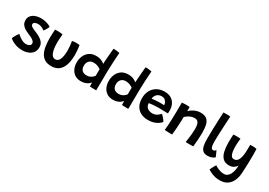

<svg xmlns="http://www.w3.org/2000/svg" viewBox="20 -1777 4341 3097"><g transform="rotate(30 2191.0 -228.5)"><path d="M247.5 40Q192.5 40 145 26.2Q97.5 12.5 62.2 -7.8Q27 -28 9.5 -47Q14 -58.5 26.5 -82.8Q39 -107 54.2 -131Q69.5 -155 80.5 -166Q103.5 -144 132.5 -123.5Q161.5 -103 192.2 -90Q223 -77 252 -77Q288.5 -77 313.5 -92Q338.5 -107 338.5 -136Q338.5 -158 320.5 -176.5Q302.5 -195 273.8 -210.5Q245 -226 213 -238.5Q170 -255.5 134 -277Q98 -298.5 76.2 -330.5Q54.5 -362.5 54.5 -411Q54.5 -460 83.2 -493.5Q112 -527 158.8 -544Q205.5 -561 259 -561Q312.5 -561 364 -546.5Q415.5 -532 447 -508Q442.5 -494 425.8 -463.2Q409 -432.5 389.5 -408.5Q368 -425.5 335.5 -441Q303 -456.5 267 -456.5Q236.5 -456.5 209.8 -446Q183 -435.5 183 -407.5Q183 -381.5 211.8 -363.8Q240.5 -346 288 -327.5Q332.5 -311 374.2 -286.8Q416 -262.5 442.8 -226.8Q469.5 -191 469.5 -140.5Q469.5 -80 439.2 -40Q409 0 358.5 20Q308 40 247.5 40Z M872.5 -492.5Q883 -496 903.2 -498.2Q923.5 -500.5 943.5 -500.5Q959.5 -500.5 979.2 -499.2Q999 -498 1011.5 -496Q1018.5 -452.5 1022.5 -408.2Q1026.5 -364 1026.5 -321Q1026.5 -249.5 1014.2 -186.5Q1002 -123.5 973.8 -75.2Q945.5 -27 898.5 0.2Q851.5 27.5 782.5 27.5Q708 27.5 660.2 -1.8Q612.5 -31 585.5 -83.2Q558.5 -135.5 548 -204.8Q537.5 -274 537.5 -354Q537.5 -393 539.8 -433.8Q542 -474.5 545 -514.5Q556.5 -515.5 575.2 -515.8Q594 -516 609.5 -516Q631.5 -515.5 653.2 -513Q675 -510.5 688 -506.5Q684 -469 681.2 -428.2Q678.5 -387.5 678.5 -347.5Q678.5 -274 689.5 -218.2Q700.5 -162.5 724 -131.5Q747.5 -100.5 785.5 -100.5Q839.5 -100.5 864 -162Q888.5 -223.5 888.5 -321Q888.5 -365 884 -409.8Q879.5 -454.5 872.5 -492.5Z M1490 -1.5Q1489 -13 1488.5 -38Q1488 -63 1488 -75.5Q1481 -65.5 1461 -47.5Q1441 -29.5 1405.5 -15Q1370 -0.5 1316 -0.5Q1251.5 -0.5 1205.5 -30.8Q1159.5 -61 1135 -113.5Q1110.5 -166 1110.5 -233Q1110.5 -298 1135.2 -354Q1160 -410 1209.8 -444.8Q1259.5 -479.5 1334.5 -479.5Q1394 -479.5 1436 -460.2Q1478 -441 1492.5 -423Q1494 -455 1497.2 -500.5Q1500.5 -546 1504.2 -592Q1508 -638 1511.2 -673Q1514.5 -708 1516 -719.5Q1542 -719.5 1574.2 -716.5Q1606.5 -713.5 1631 -707.5Q1617.5 -534.5 1613.2 -361.8Q1609 -189 1609 2.5Q1598.5 2.5 1575.2 2Q1552 1.5 1527.8 0.8Q1503.5 0 1490 -1.5ZM1352 -128Q1386.5 -128 1413 -139.8Q1439.5 -151.5 1457.5 -167.5Q1475.5 -183.5 1485 -197Q1485 -211 1485 -235.8Q1485 -260.5 1485.5 -284Q1486 -307.5 1486.5 -319Q1469.5 -334.5 1432.8 -350Q1396 -365.5 1355 -365.5Q1299 -365.5 1268 -332Q1237 -298.5 1237 -244Q1237 -187 1266.8 -157.5Q1296.5 -128 1352 -128Z M2087.5 -1.5Q2086.5 -13 2086 -38Q2085.5 -63 2085.5 -75.5Q2078.5 -65.5 2058.5 -47.5Q2038.5 -29.5 2003 -15Q1967.5 -0.5 1913.5 -0.5Q1849 -0.5 1803 -30.8Q1757 -61 1732.5 -113.5Q1708 -166 1708 -233Q1708 -298 1732.8 -354Q1757.5 -410 1807.2 -444.8Q1857 -479.5 1932 -479.5Q1991.5 -479.5 2033.5 -460.2Q2075.5 -441 2090 -423Q2091.5 -455 2094.8 -500.5Q2098 -546 2101.8 -592Q2105.5 -638 2108.8 -673Q2112 -708 2113.5 -719.5Q2139.5 -719.5 2171.8 -716.5Q2204 -713.5 2228.5 -707.5Q2215 -534.5 2210.8 -361.8Q2206.5 -189 2206.5 2.5Q2196 2.5 2172.8 2Q2149.5 1.5 2125.2 0.8Q2101 0 2087.5 -1.5ZM1949.5 -128Q1984 -128 2010.5 -139.8Q2037 -151.5 2055 -167.5Q2073 -183.5 2082.5 -197Q2082.5 -211 2082.5 -235.8Q2082.5 -260.5 2083 -284Q2083.5 -307.5 2084 -319Q2067 -334.5 2030.2 -350Q1993.5 -365.5 1952.5 -365.5Q1896.5 -365.5 1865.5 -332Q1834.5 -298.5 1834.5 -244Q1834.5 -187 1864.2 -157.5Q1894 -128 1949.5 -128Z M2802 -97Q2785 -75.5 2754 -53Q2723 -30.5 2676.5 -15.2Q2630 0 2567 0Q2491.5 0 2434 -29.5Q2376.5 -59 2344 -116.2Q2311.5 -173.5 2311.5 -258Q2311.5 -341.5 2345.5 -403.2Q2379.5 -465 2440 -499Q2500.5 -533 2580 -533Q2680.5 -533 2738 -475.2Q2795.5 -417.5 2799.5 -317Q2800.5 -284 2796 -253Q2789 -253.5 2765.8 -254.2Q2742.5 -255 2713 -255.8Q2683.5 -256.5 2656.5 -257Q2629.5 -257.5 2614 -257.5Q2568.5 -257.5 2523.5 -253.2Q2478.5 -249 2446.5 -244Q2446.5 -223.5 2452 -204.5Q2463 -168.5 2498 -148.2Q2533 -128 2576 -128Q2613 -128 2640 -140.8Q2667 -153.5 2686 -170.5Q2705 -187.5 2718 -200.5Q2722 -197 2739.2 -179.2Q2756.5 -161.5 2775 -138.8Q2793.5 -116 2802 -97ZM2450.5 -328.5Q2477.5 -332.5 2515.8 -336.2Q2554 -340 2604 -340Q2630 -340 2649.8 -339.2Q2669.5 -338.5 2678 -338Q2678 -350.5 2674.5 -365Q2667 -394 2642.5 -419Q2618 -444 2574.5 -444Q2520.5 -444 2486.5 -410.5Q2452.5 -377 2450.5 -328.5Z M3025.5 6.5Q3012 7 2993 7Q2974 7 2954 6.5Q2937.5 6 2916.2 5Q2895 4 2886 3Q2895.5 -80.5 2899.8 -206Q2904 -331.5 2904 -517Q2921 -519.5 2943.8 -520.8Q2966.5 -522 2990 -522Q3006 -522 3021.5 -521.2Q3037 -520.5 3048.5 -518.5Q3049 -511.5 3049 -485.2Q3049 -459 3048.5 -439.5Q3063.5 -458.5 3094.5 -479.5Q3125.5 -500.5 3165.5 -515.2Q3205.5 -530 3247 -530Q3323 -530 3363.2 -499.5Q3403.5 -469 3418.5 -408.2Q3433.5 -347.5 3433.5 -257.5Q3433.5 -208 3429.2 -137.8Q3425 -67.5 3417 1.5Q3407.5 2.5 3388.5 3.2Q3369.5 4 3348 4Q3326 4 3305.8 3.5Q3285.5 3 3275.5 1.5Q3281 -31 3287.2 -74.5Q3293.5 -118 3297.8 -165Q3302 -212 3302 -255Q3302 -300 3294.8 -333.8Q3287.5 -367.5 3267.5 -386.2Q3247.5 -405 3208.5 -405Q3173.5 -405 3142.5 -392.8Q3111.5 -380.5 3087 -363.5Q3062.5 -346.5 3046 -332Q3044.5 -210.5 3037.5 -123.2Q3030.5 -36 3025.5 6.5Z M3819 -26.5Q3805.5 -11 3770.2 4.2Q3735 19.5 3690 19.5Q3630 19.5 3599.8 -9.8Q3569.5 -39 3559.2 -91.5Q3549 -144 3549 -213.5Q3549 -298 3551.5 -390.5Q3554 -483 3558 -567.8Q3562 -652.5 3565 -714.5Q3597 -717 3623 -717Q3640 -717 3657.2 -716Q3674.5 -715 3694 -713Q3691 -661.5 3687.2 -594.8Q3683.5 -528 3680.2 -459Q3677 -390 3675 -331.2Q3673 -272.5 3673 -237Q3673 -203 3676.2 -172.5Q3679.5 -142 3690.2 -123.2Q3701 -104.5 3723.5 -104.5Q3741.5 -104.5 3752.2 -112.8Q3763 -121 3770.5 -134.5Q3773.5 -129 3780.8 -113.5Q3788 -98 3796.2 -79.5Q3804.5 -61 3811 -45.8Q3817.5 -30.5 3819 -26.5Z M4058 263.5Q3984 263.5 3925.2 240.8Q3866.5 218 3830.5 194Q3835.5 180 3846.8 157.5Q3858 135 3870.2 113.2Q3882.5 91.5 3890.5 81Q3906.5 92 3934.2 106Q3962 120 3995.5 130.2Q4029 140.5 4063 140.5Q4102 140.5 4128.8 120Q4155.5 99.5 4172.2 65.2Q4189 31 4196.8 -11Q4204.5 -53 4205 -96Q4189.5 -67.5 4154.5 -43.5Q4119.5 -19.5 4067 -19.5Q3991.5 -19.5 3950.2 -61.2Q3909 -103 3892.8 -174.5Q3876.5 -246 3876.5 -336Q3876.5 -370.5 3877.8 -408Q3879 -445.5 3881.5 -486Q3889.5 -487.5 3905 -488.5Q3920.5 -489.5 3938.5 -489.5Q3962 -489.5 3984.8 -488.2Q4007.5 -487 4016 -485Q4014.5 -477.5 4011.8 -454.8Q4009 -432 4007 -400.8Q4005 -369.5 4005 -336.5Q4005 -291 4010.8 -247Q4016.5 -203 4034.2 -174.2Q4052 -145.5 4087 -145.5Q4140 -145.5 4166.5 -198.2Q4193 -251 4197 -341Q4198.5 -368 4199.2 -397.8Q4200 -427.5 4200.2 -450.2Q4200.5 -473 4200 -478.5Q4222 -480.5 4242 -480.5Q4283 -480.5 4321 -472Q4323.5 -420.5 4323.5 -353Q4323.5 -282.5 4320.8 -197.2Q4318 -112 4313.5 -28Q4309 57.5 4280 123.2Q4251 189 4195.8 226.2Q4140.5 263.5 4058 263.5Z"/></g></svg>

Font: Grandstander SemiBold
Style: Regular
Weight: 600
Designer: Tyler Finck
Foundry: Etcetera Type Co
Version: Version 1.200; ttfautohint (v1.8.3)